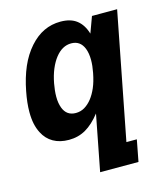

<svg xmlns="http://www.w3.org/2000/svg" viewBox="-114 -649 829 947"><g transform="rotate(-15 301.0 -176.0)"><path d="M335 -77.1Q298.3 -30.3 259.8 -8.1Q221.2 14.2 173.3 14.2Q127 14.2 93.8 -4.9Q60.5 -23.9 42 -60.5Q30.8 -82 25.1 -108.6Q19.5 -135.3 19.5 -168.9Q19.5 -215.3 30.8 -272.9Q43.5 -338.9 66.4 -392.1Q89.4 -445.3 124.5 -484.9Q158.2 -522.9 197.5 -541.5Q236.8 -560.1 282.2 -560.1Q334 -560.1 365 -536.1Q396 -512.2 410.2 -464.8L440.4 -546.9H568.8L443.4 98.1H496.6L475.6 208H279.8ZM240.2 -105Q264.6 -105 284.9 -116.9Q305.2 -128.9 322.3 -150.4Q338.9 -171.4 351.8 -201.2Q364.7 -231 373 -273.9Q376.5 -292 378.2 -307.9Q379.9 -323.7 379.9 -338.4Q379.9 -373 370.1 -397.9Q352.1 -442.9 305.7 -442.9Q259.8 -442.9 224.6 -397.9Q207.5 -376 194.3 -344.7Q181.2 -313.5 173.8 -273.9Q170.9 -258.3 168.9 -240.7Q167 -223.1 167 -207.5Q167 -190.4 169.4 -176Q171.9 -161.6 176.3 -149.9Q193.4 -105 240.2 -105Z"/></g></svg>

Font: Hack
Style: Bold Italic
Weight: 700
Italic angle: -11°
Monospace: yes
Designer: Christopher Simpkins
Foundry: Christopher Simpkins
Version: Version 2.017; ttfautohint (v1.4.1) -l 4 -r 80 -G 350 -x 0 -